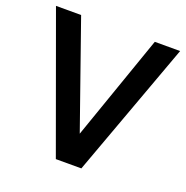

<svg xmlns="http://www.w3.org/2000/svg" viewBox="-126 -817 906 933"><g transform="rotate(20 327.5 -350.0)"><path d="M261 0 7 -700H137L350 -93H306L518 -700H649L393 0Z"/></g></svg>

Font: SUSE SemiBold
Style: Regular
Weight: 600
Designer: Rene Bieder
Foundry: SUSE
Version: Version 1.000